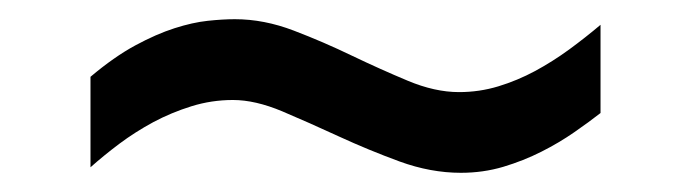

<svg xmlns="http://www.w3.org/2000/svg" viewBox="-20 -467 727 202"><path d="M75.2 -386.2Q100.1 -407.2 122.3 -419.2Q144.5 -431.2 163.6 -437.3Q182.6 -443.4 198.5 -445.1Q214.4 -446.8 227.1 -446.8Q257.8 -446.8 289.1 -434.8Q320.3 -422.9 350.3 -408.4Q380.4 -394 408.9 -382.1Q437.5 -370.1 462.9 -370.1Q484.4 -370.1 504.4 -376.2Q524.4 -382.3 543 -392.3Q561.5 -402.3 578.9 -415Q596.2 -427.7 611.8 -440.9V-348.1Q600.1 -338.9 584.2 -327.9Q568.4 -316.9 549.6 -307.4Q530.8 -297.9 509.5 -291.5Q488.3 -285.2 464.8 -285.2Q433.1 -285.2 400.4 -297.1Q367.7 -309.1 336.4 -323.5Q305.2 -337.9 276.9 -349.9Q248.5 -361.8 225.1 -361.8Q202.6 -361.8 181.4 -355.2Q160.2 -348.6 141.1 -338.4Q122.1 -328.1 105.5 -315.7Q88.9 -303.2 75.2 -291Z"/></svg>

Font: Clear Sans Medium
Style: Regular
Weight: 500
Foundry: Intel Corporation
Version: Version 1.00